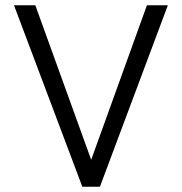

<svg xmlns="http://www.w3.org/2000/svg" viewBox="-20 -710 691 730"><path d="M293 0H359.9L618.2 -689.9H538.6L326.7 -102.5L114.3 -689.9H33.2Z"/></svg>

Font: HK Grotesk
Style: Regular
Weight: 400
Designer: Alfredo Marco Pradil and Stefan Peev
Foundry: Hanken Design Co.
Version: Version 1.045;PS 001.045;hotconv 1.0.88;makeotf.lib2.5.64775